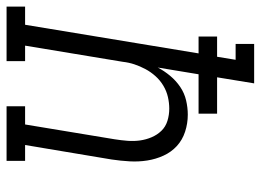

<svg xmlns="http://www.w3.org/2000/svg" viewBox="-152 -652 775 570"><g transform="rotate(90 235.0 -367.5)"><path d="M-30 0V-55H24L109 -570H59V-625H119L128 -680H81V-735H198L180 -625H288V-570H171L151 -449Q161 -468 175.5 -485.5Q190 -503 208.5 -515.5Q227 -528 248.5 -533Q270 -538 291 -538Q317 -538 341.5 -530Q366 -522 384 -505.5Q402 -489 412.5 -466Q423 -443 427 -417.5Q431 -392 429.5 -365.5Q428 -339 424 -312L381 -55H428V0H266V-55H320L364 -321Q367 -340 368.5 -359Q370 -378 367.5 -396Q365 -414 358 -430.5Q351 -447 339 -459.5Q327 -472 309.5 -477.5Q292 -483 273 -483Q256 -483 238.5 -479Q221 -475 205 -465.5Q189 -456 176.5 -442Q164 -428 155.5 -412Q147 -396 141.5 -379.5Q136 -363 134 -345L86 -55H132V0Z"/></g></svg>

Font: Iosevka Curly Slab LtObl
Style: Regular
Weight: 300
Italic angle: -9°
Monospace: yes
Designer: Belleve Invis
Foundry: Belleve Invis
Version: Version 11.0.0; ttfautohint (v1.8.3)